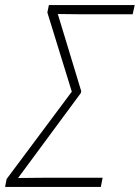

<svg xmlns="http://www.w3.org/2000/svg" viewBox="-41 -734 549 754"><path d="M-21 0H355L362 -36H135C95 -36 61 -35 30 -35L276 -368L278 -376L186 -679C218 -679 242 -678 272 -678H480L488 -714H151L145 -685L241 -374L-15 -31Z"/></svg>

Font: Noto Sans SemiCondensed ExtraLight
Style: Italic
Weight: 200
Width: 4
Italic angle: -12°
Designer: Monotype Design Team
Foundry: Monotype Imaging Inc.
Version: Version 2.013